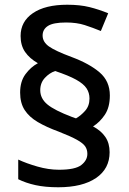

<svg xmlns="http://www.w3.org/2000/svg" viewBox="-20 -785 545 811"><path d="M65 -394Q65 -441 87.5 -471.5Q110 -502 140 -518Q105 -538 86 -565.5Q67 -593 67 -633Q67 -694 119 -729.5Q171 -765 264 -765Q318 -765 358 -755Q398 -745 437 -729L406 -654Q372 -668 338 -679Q304 -690 259 -690Q205 -690 182.5 -675.5Q160 -661 160 -635Q160 -608 186.5 -589Q213 -570 283 -544Q358 -516 401 -479Q444 -442 444 -382Q444 -332 423 -300.5Q402 -269 373 -251Q407 -233 425 -206.5Q443 -180 443 -142Q443 -72 385.5 -33Q328 6 226 6Q171 6 130 -3Q89 -12 57 -28V-111Q91 -95 138 -81.5Q185 -68 229 -68Q298 -68 323.5 -88Q349 -108 349 -135Q349 -153 340 -166.5Q331 -180 305 -194.5Q279 -209 228 -229Q176 -248 139.5 -269.5Q103 -291 84 -320.5Q65 -350 65 -394ZM150 -404Q150 -369 180 -344Q210 -319 284 -291L301 -285Q322 -297 340 -317.5Q358 -338 358 -369Q358 -393 345.5 -412Q333 -431 301.5 -448.5Q270 -466 213 -485Q189 -477 169.5 -456Q150 -435 150 -404Z"/></svg>

Font: Noto Sans Ol Chiki Medium
Style: Regular
Weight: 500
Designer: Monotype Design Team, Lewis McGuffie
Foundry: Monotype Imaging Inc.
Version: Version 2.003; ttfautohint (v1.8.4.7-5d5b)